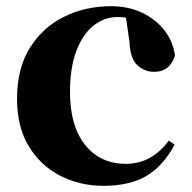

<svg xmlns="http://www.w3.org/2000/svg" viewBox="-20 -583 619 620"><path d="M314 17Q238 17 174.5 -15.5Q111 -48 73 -110.5Q35 -173 35 -264Q35 -362 76.5 -428.5Q118 -495 187 -529Q256 -563 339 -563Q394 -563 438.5 -542Q483 -521 511 -485Q539 -449 545 -404Q529 -351 478 -351Q447 -351 423.5 -372.5Q400 -394 398 -449L384 -545L461 -499Q433 -514 409.5 -521Q386 -528 360 -528Q316 -528 281 -499.5Q246 -471 226 -417Q206 -363 206 -286Q206 -176 255 -115Q304 -54 386 -54Q430 -54 465 -74Q500 -94 525 -129L544 -116Q507 -47 453 -15Q399 17 314 17Z"/></svg>

Font: Noto Serif JP ExtraLight Black
Style: Regular
Weight: 900
Version: Version 2.003-H1;hotconv 1.1.1;makeotfexe 2.6.0